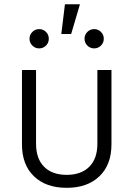

<svg xmlns="http://www.w3.org/2000/svg" viewBox="-20 -876 629 905"><path d="M294.4 9.3Q196.3 9.3 139.9 -45.2Q83.5 -99.6 83.5 -195.8V-545.9H149.9V-198.7Q149.9 -127.9 188 -89.8Q226.1 -51.8 294.4 -51.8Q362.3 -51.8 400.6 -89.8Q439 -127.9 439 -198.7V-545.9H505.4V-195.8Q505.4 -99.6 448.7 -45.2Q392.1 9.3 294.4 9.3ZM269 -715.8 286.1 -856H356.9L315.4 -715.8ZM164.6 -647.9Q146 -647.9 132.6 -661.1Q119.1 -674.3 119.1 -693.4Q119.1 -712.4 132.6 -725.6Q146 -738.8 164.6 -738.8Q183.6 -738.8 196.8 -725.6Q210 -712.4 210 -693.4Q210 -674.3 196.8 -661.1Q183.6 -647.9 164.6 -647.9ZM423.8 -647.9Q405.3 -647.9 391.8 -661.1Q378.4 -674.3 378.4 -693.4Q378.4 -712.4 391.8 -725.6Q405.3 -738.8 423.8 -738.8Q442.4 -738.8 455.8 -725.6Q469.2 -712.4 469.2 -693.4Q469.2 -674.3 455.8 -661.1Q442.4 -647.9 423.8 -647.9Z"/></svg>

Font: Inter Light
Style: Regular
Weight: 300
Designer: Rasmus Andersson
Foundry: rsms
Version: Version 4.000;git-a52131595